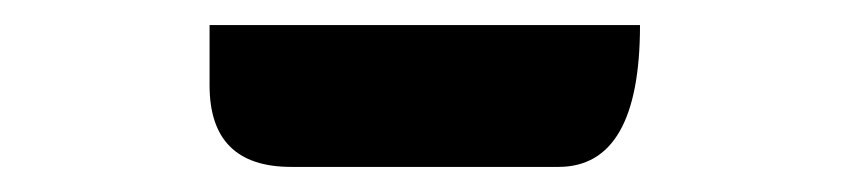

<svg xmlns="http://www.w3.org/2000/svg" viewBox="-20 -808 677 153"><path d="M212 -675Q147 -675 147 -740V-788H490Q490 -675 425 -675Z"/></svg>

Font: Swei Half Moon CJK SC
Style: Black
Weight: 900
Version: Version 2.071